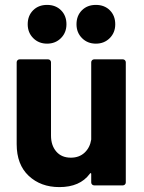

<svg xmlns="http://www.w3.org/2000/svg" viewBox="-20 -756 587 783"><path d="M352 -502Q352 -507 355.5 -510.5Q359 -514 364 -514H481Q486 -514 489.5 -510.5Q493 -507 493 -502V-12Q493 -7 489.5 -3.5Q486 0 481 0H364Q359 0 355.5 -3.5Q352 -7 352 -12V-46Q352 -49 351 -49.5Q350 -50 349 -50Q348 -50 346 -47Q306 7 222 7Q146 7 97 -39Q48 -85 48 -168V-502Q48 -507 51.5 -510.5Q55 -514 60 -514H176Q181 -514 184.5 -510.5Q188 -507 188 -502V-203Q188 -163 209.5 -138Q231 -113 269 -113Q303 -113 325 -133.5Q347 -154 352 -187ZM371 -578Q337 -578 314.5 -600.5Q292 -623 292 -657Q292 -692 314 -714Q336 -736 371 -736Q406 -736 428 -714Q450 -692 450 -657Q450 -623 427.5 -600.5Q405 -578 371 -578ZM172 -578Q138 -578 115.5 -600.5Q93 -623 93 -657Q93 -692 115 -714Q137 -736 172 -736Q207 -736 229 -714Q251 -692 251 -657Q251 -623 228.5 -600.5Q206 -578 172 -578Z"/></svg>

Font: LinhAnh
Style: Bold
Weight: 700
Designer: Jeremy Tribby
Foundry: Tribby Type
Version: Version 1.408